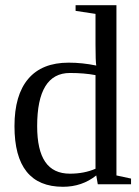

<svg xmlns="http://www.w3.org/2000/svg" viewBox="-20 -714 540 744"><path d="M353 -34.2Q297.9 9.8 224.1 9.8Q36.1 9.8 36.1 -225.1Q36.1 -345.7 89.4 -408.4Q142.6 -471.2 246.1 -471.2Q298.8 -471.2 353 -460Q350.1 -476.1 350.1 -541V-660.2L272.9 -671.9V-693.8H431.2V-34.2L487.8 -22V0H358.9ZM124 -225.1Q124 -132.3 155.3 -86.7Q186.5 -41 251 -41Q306.2 -41 350.1 -60.1V-422.9Q306.6 -431.2 251 -431.2Q124 -431.2 124 -225.1Z"/></svg>

Font: Tinos
Style: Regular
Weight: 400
Designer: Steve Matteson
Foundry: Monotype Imaging Inc.
Version: Version 1.23